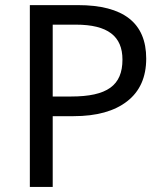

<svg xmlns="http://www.w3.org/2000/svg" viewBox="-20 -734 645 754"><path d="M554.2 -503.9C554.2 -644 464.8 -713.9 286.1 -713.9H97.2V0H187V-277.8H269C359.4 -277.8 429.7 -297.4 479.5 -336.4C529.3 -375 554.2 -431.2 554.2 -503.9ZM187 -637.2H277.8C403.3 -637.2 460.9 -591.8 460.9 -500C460.9 -398.4 400.9 -355 258.8 -355H187Z"/></svg>

Font: Noto Reveo Sans
Style: Regular
Weight: 400
Designer: Monotype Design team
Foundry: Monotype Imaging Inc.
Version: Version 1.04